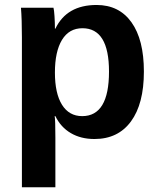

<svg xmlns="http://www.w3.org/2000/svg" viewBox="-20 -560 651 787"><path d="M569.8 -266.6Q569.8 -134.3 516.8 -62.3Q463.9 9.8 367.2 9.8Q311.5 9.8 270.3 -14.4Q229 -38.6 207 -84H204.1Q207 -69.3 207 4.9V207.5H69.8V-406.7Q69.8 -481.4 65.9 -528.3H199.2Q201.7 -519.5 203.4 -493.7Q205.1 -467.8 205.1 -442.4H207Q253.4 -539.6 376 -539.6Q468.3 -539.6 519 -468.5Q569.8 -397.5 569.8 -266.6ZM426.8 -266.6Q426.8 -444.3 317.9 -444.3Q263.2 -444.3 234.1 -396.5Q205.1 -348.6 205.1 -262.7Q205.1 -177.2 234.1 -130.6Q263.2 -84 316.9 -84Q426.8 -84 426.8 -266.6Z"/></svg>

Font: Liberation Sans
Style: Bold
Weight: 700
Designer: Steve Matteson
Foundry: Ascender Corporation
Version: Version 2.1.5